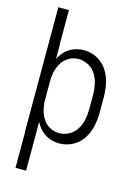

<svg xmlns="http://www.w3.org/2000/svg" viewBox="-138 -808 775 1086"><g transform="rotate(15 250.0 -265.0)"><path d="M267 8Q235 8 205 -4.5Q175 -17 154 -41Q137 -60 126 -82V0H64V-735H126V-448Q137 -470 154 -489Q175 -513 205 -525.5Q235 -538 267 -538Q308 -538 345 -519Q382 -500 404.5 -465Q427 -430 435.5 -390.5Q444 -351 444 -310V-220Q444 -179 435.5 -139.5Q427 -100 404.5 -65Q382 -30 345 -11Q308 8 267 8ZM251 -48Q281 -48 308.5 -62.5Q336 -77 352.5 -103.5Q369 -130 375.5 -160Q382 -190 382 -220V-310Q382 -340 375.5 -370Q369 -400 352.5 -426.5Q336 -453 308.5 -467.5Q281 -482 251 -482Q221 -482 194.5 -466.5Q168 -451 153 -425Q138 -399 132 -369.5Q126 -340 126 -310V-220Q126 -190 132 -160.5Q138 -131 153 -105Q168 -79 194.5 -63.5Q221 -48 251 -48ZM65 205V-530H127V205Z"/></g></svg>

Font: Iosevka SS01 Light
Style: Regular
Weight: 300
Monospace: yes
Designer: Belleve Invis
Foundry: Belleve Invis
Version: 2.3.3; ttfautohint (v1.8.3)